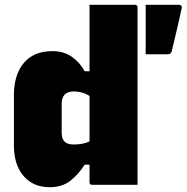

<svg xmlns="http://www.w3.org/2000/svg" viewBox="-20 -770 778 800"><path d="M38 -163V-373Q38 -459 79.5 -508Q121 -557 199 -557Q245 -557 278.5 -534Q312 -511 333 -473H353V-750H542Q553 -750 553 -739V0H364Q353 0 353 -11V-84H333Q306 -42 272 -16Q238 10 187 10Q118 10 78 -37Q38 -84 38 -163ZM679 -544H587V-750H726Q732 -750 735.5 -745.5Q739 -741 737 -735Q729 -700 723 -673Q717 -646 710.5 -619Q704 -592 695 -555Q692 -544 679 -544ZM249 -180Q260 -168 288 -168Q327 -168 353 -181V-370Q338 -380 321 -384.5Q304 -389 288 -389Q237 -389 237 -338V-218Q237 -191 249 -180Z"/></svg>

Font: Recursive Sn Lnr St Blk
Style: Regular
Weight: 900
Version: Version 1.079;hotconv 1.0.112;makeotfexe 2.5.65598; ttfautoh